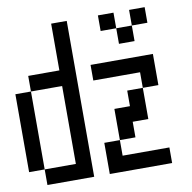

<svg xmlns="http://www.w3.org/2000/svg" viewBox="-89 -1006 1011 1011"><g transform="rotate(-10 416.5 -500.5)"><path d="M750 -916.7V-833.3H666.7V-916.7ZM0 -166.7V-583.3H83.3V-166.7ZM750 -166.7V-83.3H416.7V-250H500V-166.7ZM750 -500H666.7V-583.3H416.7V-666.7H750ZM333.3 -83.3H83.3V-166.7H250V-583.3H83.3V-666.7H250V-916.7H333.3ZM500 -416.7H583.3V-500H666.7V-333.3H583.3V-250H500ZM500 -833.3V-916.7H583.3V-833.3ZM666.7 -833.3V-750H583.3V-833.3Z"/></g></svg>

Font: Galmuri11 Condensed
Style: Regular
Weight: 400
Width: 3
Designer: Lee Minseo (quiple)
Version: Version 2.399;hotconv 1.1.1;makeotfexe 2.6.0 DEVELOPMENT